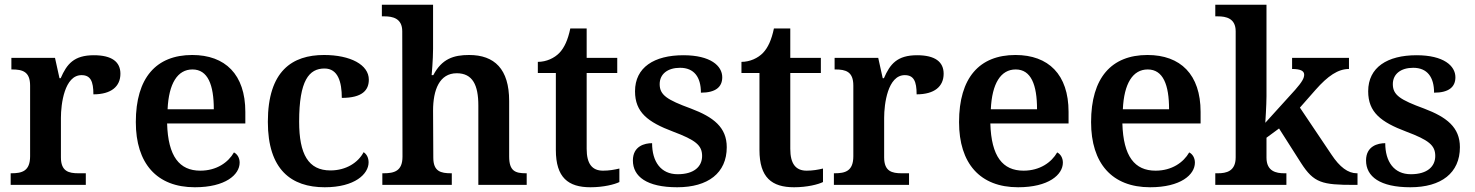

<svg xmlns="http://www.w3.org/2000/svg" viewBox="-20 -780 6221 810"><path d="M25 0H342V-49H311C270 -49 237 -57 237 -116V-283C237 -341 252 -463 324 -463C362 -463 374 -437 374 -382C449 -382 488 -415 488 -469C488 -519 452 -547 376 -547C292 -547 262 -510 236 -450H231L212 -536H28V-487H31C75 -487 107 -478 107 -419V-121C107 -58 73 -49 28 -49H25Z M802 10C931 10 991 -43 991 -94C991 -114 981 -130 967 -137C943 -95 894 -60 825 -60C737 -60 689 -120 685 -259H1015V-308C1015 -466 930 -548 791 -548C639 -548 553 -452 553 -265C553 -91 641 10 802 10ZM882 -319H687C692 -428 729 -487 792 -487C857 -487 882 -422 882 -319Z M1350 10C1477 10 1535 -46 1535 -95C1535 -113 1528 -129 1514 -138C1491 -94 1440 -61 1374 -61C1281 -61 1242 -129 1242 -267C1242 -441 1284 -491 1349 -491C1406 -491 1422 -434 1422 -367C1509 -367 1536 -400 1536 -444C1536 -507 1458 -548 1347 -548C1213 -548 1110 -481 1110 -266C1110 -64 1209 10 1350 10Z M1593 0H1886V-49H1883C1839 -49 1808 -57 1808 -115L1807 -313C1807 -401 1834 -471 1907 -471C1974 -471 1998 -421 1998 -335V0H2202V-49H2199C2154 -49 2128 -58 2128 -120V-354C2128 -489 2066 -548 1959 -548C1894 -548 1844 -532 1808 -463H1801C1801 -463 1807 -528 1807 -574V-760H1591V-711H1602C1636 -711 1677 -703 1677 -648L1678 -119C1678 -58 1643 -49 1598 -49H1593Z M2471 10C2526 10 2573 -2 2593 -12V-69C2572 -64 2550 -60 2524 -60C2478 -60 2455 -89 2455 -152V-472H2584V-536H2455V-660H2386C2376 -612 2361 -579 2340 -557C2319 -535 2285 -519 2249 -519V-472H2325V-147C2325 -31 2377 10 2471 10Z M2837 10C2967 10 3046 -50 3046 -159C3046 -243 2990 -286 2895 -322C2794 -359 2763 -379 2763 -425C2763 -468 2797 -494 2849 -494C2908 -494 2937 -455 2937 -389C2999 -389 3027 -413 3027 -454C3027 -502 2978 -547 2863 -547C2740 -547 2659 -496 2659 -395C2659 -306 2713 -265 2819 -225C2915 -189 2942 -167 2942 -122C2942 -78 2909 -45 2839 -45C2768 -45 2731 -98 2731 -176C2700 -176 2650 -164 2650 -103C2650 -35 2709 10 2837 10Z M3330 10C3385 10 3432 -2 3452 -12V-69C3431 -64 3409 -60 3383 -60C3337 -60 3314 -89 3314 -152V-472H3443V-536H3314V-660H3245C3235 -612 3220 -579 3199 -557C3178 -535 3144 -519 3108 -519V-472H3184V-147C3184 -31 3236 10 3330 10Z M3498 0H3815V-49H3784C3743 -49 3710 -57 3710 -116V-283C3710 -341 3725 -463 3797 -463C3835 -463 3847 -437 3847 -382C3922 -382 3961 -415 3961 -469C3961 -519 3925 -547 3849 -547C3765 -547 3735 -510 3709 -450H3704L3685 -536H3501V-487H3504C3548 -487 3580 -478 3580 -419V-121C3580 -58 3546 -49 3501 -49H3498Z M4275 10C4404 10 4464 -43 4464 -94C4464 -114 4454 -130 4440 -137C4416 -95 4367 -60 4298 -60C4210 -60 4162 -120 4158 -259H4488V-308C4488 -466 4403 -548 4264 -548C4112 -548 4026 -452 4026 -265C4026 -91 4114 10 4275 10ZM4355 -319H4160C4165 -428 4202 -487 4265 -487C4330 -487 4355 -422 4355 -319Z M4832 10C4961 10 5021 -43 5021 -94C5021 -114 5011 -130 4997 -137C4973 -95 4924 -60 4855 -60C4767 -60 4719 -120 4715 -259H5045V-308C5045 -466 4960 -548 4821 -548C4669 -548 4583 -452 4583 -265C4583 -91 4671 10 4832 10ZM4912 -319H4717C4722 -428 4759 -487 4822 -487C4887 -487 4912 -422 4912 -319Z M5107 0H5407V-49H5398C5364 -49 5323 -57 5323 -115V-199L5376 -238L5469 -92C5523 -8 5558 0 5693 0H5707V-49H5704C5667 -49 5632 -75 5597 -128L5464 -326L5530 -401C5582 -460 5625 -489 5671 -489V-536H5431V-489C5464 -489 5482 -482 5482 -465C5482 -451 5474 -435 5444 -401L5318 -262C5318 -262 5323 -338 5323 -374V-760H5107V-711H5118C5152 -711 5193 -703 5193 -648V-116C5193 -57 5153 -49 5118 -49H5107Z M5930 10C6060 10 6139 -50 6139 -159C6139 -243 6083 -286 5988 -322C5887 -359 5856 -379 5856 -425C5856 -468 5890 -494 5942 -494C6001 -494 6030 -455 6030 -389C6092 -389 6120 -413 6120 -454C6120 -502 6071 -547 5956 -547C5833 -547 5752 -496 5752 -395C5752 -306 5806 -265 5912 -225C6008 -189 6035 -167 6035 -122C6035 -78 6002 -45 5932 -45C5861 -45 5824 -98 5824 -176C5793 -176 5743 -164 5743 -103C5743 -35 5802 10 5930 10Z"/></svg>

Font: Noto Serif Yezidi SemiBold
Style: Regular
Weight: 600
Designer: Dalton Maag Ltd
Foundry: Dalton Maag Ltd
Version: Version 1.001